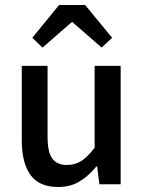

<svg xmlns="http://www.w3.org/2000/svg" viewBox="-20 -736 574 767"><path d="M212 11Q136 11 101.5 -37.5Q67 -86 67 -175V-473H170V-189Q170 -129 188.5 -103Q207 -77 248 -77Q280 -77 305 -93Q330 -109 358 -146V-473H462V0H377L368 -71H365Q334 -33 297.5 -11Q261 11 212 11ZM109 -585 216 -716H320L428 -585L386 -546L269 -648H267L150 -546Z"/></svg>

Font: Narnoor Medium
Style: Regular
Weight: 500
Designer: S. Sridhar Murthy
Foundry: SIL International
Version: Version 3.000